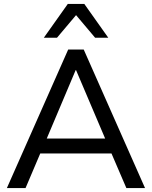

<svg xmlns="http://www.w3.org/2000/svg" viewBox="-20 -957 773 977"><path d="M15 0 327 -705H406L718 0H623L537 -200L580 -176H152L195 -200L110 0ZM365 -600 209 -231 185 -252H547L524 -231L367 -600ZM203 -765 325 -937H409L531 -765H464L367 -880L270 -765Z"/></svg>

Font: Nunito Sans 12pt ExtraLight 12pt Medium
Style: Regular
Weight: 500
Version: Version 3.101;gftools[0.9.27]